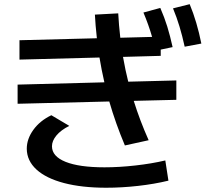

<svg xmlns="http://www.w3.org/2000/svg" viewBox="-20 -838 978 900"><path d="M62.5 -441.4 469.2 -452.1Q455.6 -511.7 446.3 -568.4L71.3 -558.6V-649.4L434.1 -658.7Q427.2 -721.2 424.8 -769.5L534.2 -775.4Q537.1 -720.2 543.9 -661.1L692.9 -665Q676.8 -721.2 652.3 -779.3L731.4 -800.8Q750.5 -757.3 764.2 -713.1Q777.8 -668.9 789.1 -617.2L733.4 -605.5V-576.2L556.6 -571.3Q567.9 -507.3 581.1 -455.1L806.6 -460.9V-370.1L606.9 -365.2Q635.7 -272.9 676.8 -180.7L565.4 -156.2Q522 -259.3 492.2 -362.3L62.5 -351.6ZM791 -798.8 869.1 -818.4Q903.3 -736.3 923.8 -633.8L845.7 -619.1Q834.5 -670.4 821.5 -713.4Q808.6 -756.3 791 -798.8ZM105.5 -140.6Q105.5 -186.5 136.2 -229.2Q167 -272 220.7 -297.9L304.7 -248Q265.1 -228 244.4 -202.9Q223.6 -177.7 223.6 -152.3Q223.6 -105 287.6 -79.3Q351.6 -53.7 469.7 -53.7Q538.6 -53.7 614.5 -62.3Q690.4 -70.8 754.9 -85.9L769.5 8.8Q703.1 24.9 627.2 33.4Q551.3 42 477.5 42Q363.8 42 280 20Q196.3 -2 151.1 -43.2Q106 -84.5 105.5 -140.6Z"/></svg>

Font: Pretendard SemiBold
Style: Regular
Weight: 600
Designer: Base glyphs from Inter by Rasmus Andersson; Hangeul glyphs from Noto Sans CJK(Source Han Sans) by Jang Soo-young and Kan
Foundry: Kil Hyung-jin
Version: Version 1.309